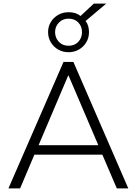

<svg xmlns="http://www.w3.org/2000/svg" viewBox="-20 -1050 762 1070"><path d="M27 0 334 -705H389L695 0H631L544 -203L577 -188H144L178 -203L92 0ZM360 -629 190 -229 167 -241H554L533 -229L362 -629ZM362 -759Q330 -759 304 -774Q278 -789 263 -814.5Q248 -840 248 -871Q248 -902 263 -927Q278 -952 304 -967Q330 -982 362 -982Q382 -982 398.5 -977Q415 -972 429 -961L503 -1030H572L457 -933Q467 -920 471.5 -904Q476 -888 476 -871Q476 -840 461 -814.5Q446 -789 420 -774Q394 -759 362 -759ZM362 -795Q396 -795 416.5 -817Q437 -839 437 -871Q437 -903 416.5 -924.5Q396 -946 362 -946Q329 -946 308 -924Q287 -902 287 -871Q287 -839 308 -817Q329 -795 362 -795Z"/></svg>

Font: Nunito Sans 12pt ExtraLight Light
Style: Regular
Weight: 300
Version: Version 3.101;gftools[0.9.27]